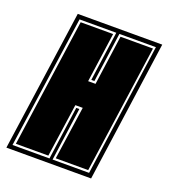

<svg xmlns="http://www.w3.org/2000/svg" viewBox="-139 -674 665 756"><g transform="rotate(20 193.0 -295.5)"><path d="M-26 0 58 -591H412L329 0ZM-7 -18H148L179 -241H192L161 -18H314L392 -573H239L210 -365H197L226 -573H72ZM4 -27 80 -564H216L187 -356H218L247 -564H383L307 -27H171L203 -250H172L140 -27Z"/></g></svg>

Font: Alumni Sans Collegiate One
Style: Italic
Weight: 400
Italic angle: -8°
Designer: Robert E. Leuschke
Foundry: Robert E. Leuschke
Version: Version 1.100